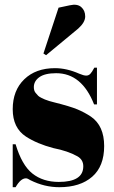

<svg xmlns="http://www.w3.org/2000/svg" viewBox="-20 -770 474 800"><path d="M33 10V-169H45Q71 -82 115 -47Q159 -12 225 -12Q327 -12 327 -77Q327 -105 302 -119Q263 -141 202 -153Q134 -171 88 -201Q33 -237 33 -315Q33 -393 81 -439.5Q129 -486 209 -486Q258 -486 310 -463Q329 -455 339 -455Q349 -455 356 -462Q363 -469 373 -488H384V-335H372Q321 -465 214 -465Q167 -465 144 -448.5Q121 -432 121 -407Q121 -392 128 -383.5Q135 -375 139 -371Q143 -367 152 -362.5Q161 -358 167 -355.5Q173 -353 185.5 -349Q198 -345 204 -344Q272 -327 302 -314.5Q332 -302 359 -284Q414 -246 414 -161.5Q414 -77 364 -33.5Q314 10 227 10Q165 10 107 -19Q95 -27 88 -27Q66 -27 45 10ZM161 -547 224 -738 271 -748Q302 -755 318.5 -740.5Q335 -726 335 -701.5Q335 -677 306 -651L172 -540Z"/></svg>

Font: SVN-Abril Fatface
Style: Regular
Weight: 400
Designer: Veronika Burian, Jos? Scaglione
Foundry: TypeTogether
Version: Version 1.001